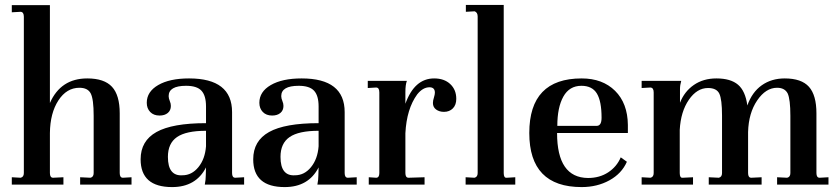

<svg xmlns="http://www.w3.org/2000/svg" viewBox="-20 -751 3406 781"><path d="M28 0V-30L64 -28Q77 -31 77 -47V-683Q77 -702 64 -703L28 -701V-730H183V-332Q227 -432 335 -432Q404 -432 435.5 -398Q467 -364 467 -290V-47Q467 -28 480 -28L515 -30V0H306V-30L348 -28Q361 -31 361 -47V-280Q361 -348 349 -371Q337 -394 303 -394Q251 -394 217.5 -342.5Q184 -291 183 -210V-47Q183 -28 196 -28L238 -30V0Z M680 10Q552 10 552 -103Q552 -178 616.5 -214Q681 -250 818 -250V-318Q818 -362 799.5 -382Q781 -402 737 -402Q666 -402 666 -360Q666 -351 671 -339Q675 -330 675 -320Q675 -302 662.5 -291.5Q650 -281 629 -281Q605 -281 591 -295.5Q577 -310 577 -333Q577 -378 623.5 -405Q670 -432 749 -432Q924 -432 924 -295V-47Q924 -28 937 -28L973 -30V0H813Q817 -20 817 -37L818 -70Q777 10 680 10ZM722 -38Q760 -38 787 -71Q814 -104 818 -156V-219Q737 -219 700 -193.5Q663 -168 663 -113Q663 -73 678 -54.5Q693 -36 722 -38Z M1138 10Q1010 10 1010 -103Q1010 -178 1074.5 -214Q1139 -250 1276 -250V-318Q1276 -362 1257.5 -382Q1239 -402 1195 -402Q1124 -402 1124 -360Q1124 -351 1129 -339Q1133 -330 1133 -320Q1133 -302 1120.5 -291.5Q1108 -281 1087 -281Q1063 -281 1049 -295.5Q1035 -310 1035 -333Q1035 -378 1081.5 -405Q1128 -432 1207 -432Q1382 -432 1382 -295V-47Q1382 -28 1395 -28L1431 -30V0H1271Q1275 -20 1275 -37L1276 -70Q1235 10 1138 10ZM1180 -38Q1218 -38 1245 -71Q1272 -104 1276 -156V-219Q1195 -219 1158 -193.5Q1121 -168 1121 -113Q1121 -73 1136 -54.5Q1151 -36 1180 -38Z M1480 0V-30L1510 -28Q1523 -28 1523 -47V-375Q1523 -395 1510 -395L1476 -393V-422H1635Q1629 -406 1629 -376V-329Q1666 -432 1746 -432Q1787 -432 1811.5 -409Q1836 -386 1836 -349Q1836 -324 1822 -310Q1808 -296 1786 -296Q1767 -296 1754 -305.5Q1741 -315 1741 -332Q1741 -342 1745 -354Q1749 -367 1749 -374Q1749 -396 1727 -396Q1700 -396 1677 -367Q1634 -308 1629 -209V-47Q1629 -28 1642 -28L1707 -30V0Z M1874 0V-30L1910 -28Q1923 -31 1923 -47V-684Q1923 -700 1911 -705L1875 -703V-731H2029V-47Q2029 -37 2032 -32Q2035 -27 2042 -28L2076 -30V0Z M2346 10Q2133 10 2133 -210Q2133 -432 2346 -432Q2431 -432 2482 -381.5Q2533 -331 2534 -243V-210H2246Q2246 -28 2372 -27Q2419 -27 2454 -50Q2489 -73 2505 -111L2530 -93Q2509 -45 2459 -17.5Q2409 10 2346 10ZM2247 -239H2407Q2427 -239 2427 -272Q2427 -339 2408 -370.5Q2389 -402 2345 -402Q2296 -402 2271.5 -358Q2247 -314 2247 -239Z M2590 0V-30L2626 -28Q2639 -31 2639 -47V-375Q2639 -394 2626 -395L2590 -393V-422H2751Q2746 -405 2746 -388V-333Q2764 -379 2802.5 -405.5Q2841 -432 2894 -432Q2952 -432 2982 -406.5Q3012 -381 3020 -322Q3039 -376 3078.5 -404Q3118 -432 3172 -432Q3240 -432 3270.5 -398Q3301 -364 3301 -290V-47Q3301 -28 3314 -28L3350 -30V0H3141V-30L3182 -28Q3195 -31 3195 -47V-280Q3195 -347 3184 -371Q3172 -394 3141 -394Q3095 -394 3060 -342.5Q3025 -291 3023 -214V-47Q3023 -28 3036 -28L3078 -30V0H2863V-30L2904 -28Q2917 -31 2917 -47V-281Q2917 -347 2906 -370Q2895 -393 2860 -393Q2815 -393 2782 -345Q2749 -297 2745 -223V-47Q2745 -37 2748 -32Q2751 -27 2758 -28L2799 -30V0Z"/></svg>

Font: UnnaMedium
Style: Regular
Weight: 500
Designer: Jorge de Buen Unna
Foundry: Omnibus-Type
Version: Version 2.008;hotconv 1.0.109;makeotfexe 2.5.65596